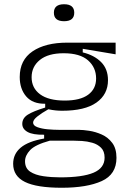

<svg xmlns="http://www.w3.org/2000/svg" viewBox="-20 -714 611 905"><path d="M271 171Q153 171 97.5 143.5Q42 116 42 58Q42 12 77.5 -18Q113 -48 188 -61V-79Q135 -78 110 -92Q85 -106 85 -130Q85 -157 111 -173.5Q137 -190 193 -207V-225Q134 -224 103.5 -259.5Q73 -295 73 -351Q73 -431 133.5 -472Q194 -513 297 -513H525V-458L370 -484V-467Q424 -454 456.5 -421.5Q489 -389 489 -336Q489 -269 434.5 -230.5Q380 -192 273 -192Q258 -192 242.5 -193.5Q227 -195 208 -199Q176 -181 156 -165Q136 -149 136 -136Q136 -122 156.5 -114.5Q177 -107 205.5 -104.5Q234 -102 257 -102H351Q371 -102 400.5 -97.5Q430 -93 459.5 -80Q489 -67 509 -40.5Q529 -14 529 30Q529 108 459.5 139.5Q390 171 271 171ZM285 -240Q358 -240 395.5 -267.5Q433 -295 433 -344Q433 -396 395 -429.5Q357 -463 280 -463Q207 -463 168 -431.5Q129 -400 129 -350Q129 -299 169 -269.5Q209 -240 285 -240ZM264 122Q369 122 421 100Q473 78 473 29Q473 -1 456.5 -17.5Q440 -34 415.5 -41Q391 -48 366.5 -49.5Q342 -51 325 -51H215Q146 -32 122 -6.5Q98 19 98 46Q98 79 122 95Q146 111 184.5 116.5Q223 122 264 122ZM282 -614Q234 -614 234 -654Q234 -694 282 -694Q330 -694 330 -654Q330 -614 282 -614Z"/></svg>

Font: Bricolage Grotesque 10pt ExtraLight
Style: Regular
Weight: 200
Designer: Mathieu Triay
Foundry: Atelier Triay
Version: Version 1.000; ttfautohint (v1.8.4.7-5d5b);gftools[0.9.32]